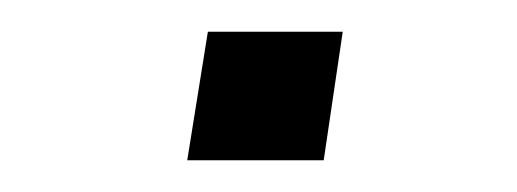

<svg xmlns="http://www.w3.org/2000/svg" viewBox="-20 -332 326 121"><path d="M98 -231 111 -312H196L184 -231Z"/></svg>

Font: Nunito Sans 7pt Expanded ExtraLight
Style: Italic
Weight: 250
Width: 7
Italic angle: -9°
Designer: Vernon Adams
Foundry: Vernon Adams
Version: Version 3.101;gftools[0.9.27]